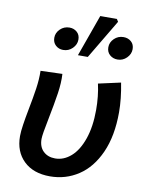

<svg xmlns="http://www.w3.org/2000/svg" viewBox="-97 -954 792 1036"><g transform="rotate(10 299.5 -436.5)"><path d="M53 -173Q53 -198 59 -237.5Q65 -277 73 -318Q87 -390 94.5 -441Q102 -492 101 -539L220 -543Q223 -495 214 -435Q205 -375 188 -290Q170 -202 170 -178Q170 -135 195 -111Q220 -87 260 -87Q307 -87 346.5 -121.5Q386 -156 409.5 -223.5Q433 -291 433 -383Q433 -458 418 -525L540 -552Q557 -465 557 -392Q557 -262 516 -170.5Q475 -79 405 -33Q335 13 249 13Q158 13 105.5 -37.5Q53 -88 53 -173ZM143 -728Q143 -755 164 -775.5Q185 -796 215 -796Q239 -796 256 -781Q273 -766 273 -740Q273 -713 252 -692Q231 -671 201 -671Q177 -671 160 -686.5Q143 -702 143 -728ZM439 -728Q439 -755 460 -775.5Q481 -796 511 -796Q536 -796 553 -781Q570 -766 570 -740Q570 -713 549 -692Q528 -671 499 -671Q474 -671 456.5 -686.5Q439 -702 439 -728ZM367 -886H458L467 -872L339 -657H285Z"/></g></svg>

Font: Nebula Sans Semibold
Style: Regular
Weight: 600
Italic angle: -9°
Designer: Paul D. Hunt for Adobe (as Source Sans)
Foundry: Nebula Entertainment & Broadcasting LLC
Version: Version 1.010